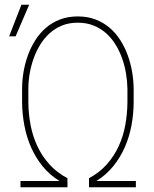

<svg xmlns="http://www.w3.org/2000/svg" viewBox="-20 -790 650 810"><path d="M355.5 -38.1Q399.9 -62 430.7 -96.7Q461.4 -131.3 480.7 -173.3Q500 -215.3 508.5 -262.2Q517.1 -309.1 517.6 -357.4V-415.5Q517.1 -446.8 511.7 -479.5Q506.3 -512.2 495.4 -543.2Q484.4 -574.2 467.5 -601.8Q450.7 -629.4 427.5 -649.9Q404.3 -670.4 374.5 -682.4Q344.7 -694.3 308.1 -694.3Q271.5 -694.3 241.9 -682.4Q212.4 -670.4 189.5 -649.7Q166.5 -628.9 149.7 -601.6Q132.8 -574.2 121.8 -543.2Q110.8 -512.2 105.2 -479.5Q99.6 -446.8 99.6 -415.5V-357.4Q100.1 -309.1 109.1 -262Q118.2 -214.8 137.7 -173.1Q157.2 -131.3 188.5 -96.7Q219.7 -62 264.6 -38.1L264.2 -26.4H264.6V0H66.4V-26.4H231.4Q189.5 -51.8 159.7 -88.6Q129.9 -125.5 110.8 -169.2Q91.8 -212.9 82.8 -261Q73.7 -309.1 73.2 -357.4V-414.6Q73.2 -450.2 79.3 -486.6Q85.4 -522.9 97.9 -557.1Q110.4 -591.3 129.4 -621.1Q148.4 -650.9 174.3 -673.1Q200.2 -695.3 233.6 -708Q267.1 -720.7 308.1 -720.7Q349.1 -720.7 382.6 -708Q416 -695.3 442.1 -673.1Q468.3 -650.9 487.3 -621.1Q506.3 -591.3 518.8 -557.1Q531.2 -522.9 537.4 -486.6Q543.5 -450.2 543.9 -414.6V-357.4Q543.5 -309.1 534.7 -261.2Q525.9 -213.4 506.8 -169.7Q487.8 -126 458 -89.1Q428.2 -52.2 386.7 -26.4H553.2V0H355.5ZM70.3 -770H103L45.9 -636.7H18.6Z"/></svg>

Font: Roboto Mono Thin
Style: Regular
Weight: 250
Designer: Google
Version: Version 2.000985; 2015; ttfautohint (v1.3)